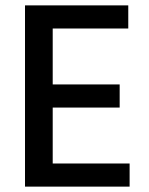

<svg xmlns="http://www.w3.org/2000/svg" viewBox="-20 -694 554 714"><path d="M462 0H73V-674H457V-588H176V-380H425V-294H176V-86H462Z"/></svg>

Font: Hind Jalandhar Medium
Style: Regular
Weight: 500
Designer: Namrata Goyal
Foundry: Indian Type Foundry
Version: Version 0.702;PS 1.0;hotconv 1.0.81;makeotf.lib2.5.63406